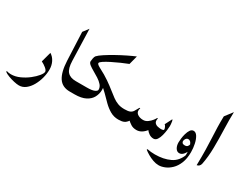

<svg xmlns="http://www.w3.org/2000/svg" viewBox="-134 -981 2020 1594"><g transform="rotate(30 876.5 -183.5)"><path d="M-55.7 120.6 -52.2 113.8Q-33.2 120.1 -11.2 120.1Q29.8 120.1 71.5 101.3Q113.3 82.5 148.2 55.2Q183.1 27.8 204.3 1.5Q225.6 -24.9 225.6 -40Q225.6 -54.2 203.4 -72.3Q181.2 -90.3 158.2 -101.1L184.6 -198.2Q214.8 -179.2 231.2 -146.2Q247.6 -113.3 247.6 -73.2Q247.6 -34.7 236.6 7.3Q225.6 49.3 205.1 85.7Q184.6 122.1 156 144.5Q127.4 167 92.3 167Q72.8 167 43.7 160.4Q14.6 153.8 -13.2 143.3Q-41 132.8 -55.7 120.6Z M483.9 0Q411.6 0 377 -52.2Q342.3 -104.5 337.4 -211.4L325.7 -481L365.7 -533.7L375 -232.4Q377 -158.7 403.6 -129.4Q430.2 -100.1 483.9 -100.1Q498 -100.1 505.4 -83.7Q512.7 -67.4 512.7 -50.3Q512.7 -32.7 505.4 -16.4Q498 0 483.9 0Z M821.3 -531.2 799.3 -446.8Q768.6 -435.1 729.5 -417.7Q690.4 -400.4 654.5 -382.3Q618.7 -364.3 595.2 -348.6Q571.8 -333 571.8 -324.2Q571.8 -314.9 585.7 -305.9Q599.6 -296.9 620.4 -285.2Q641.1 -273.4 661.6 -255.6Q682.1 -237.8 695.8 -210.7Q709.5 -183.6 709.5 -144.5Q709 -106.9 691.4 -74Q673.8 -41 634.5 -20.5Q595.2 0 529.8 0H483.4Q471.7 0 465.1 -14.9Q458.5 -29.8 458.5 -50.3Q458.5 -70.3 465.1 -85.2Q471.7 -100.1 483.4 -100.1H588.9Q640.6 -100.1 662.1 -110.4Q683.6 -120.6 684.1 -131.8Q684.6 -157.2 667 -177.5Q649.4 -197.8 623 -214.6Q596.7 -231.4 570.3 -246.3Q543.9 -261.2 526.1 -275.1Q508.3 -289.1 508.3 -303.7Q508.3 -312 512 -332Q515.6 -352.1 522.9 -360.4Q538.1 -377 574 -400.4Q609.9 -423.8 654.8 -449Q699.7 -474.1 744.1 -495.8Q788.6 -517.6 821.3 -531.2ZM604.5 -294.9Q664.1 -264.2 705.6 -235.4Q747.1 -206.5 777.3 -182.1Q807.6 -157.7 833 -139.2Q858.4 -120.6 885.5 -110.4Q912.6 -100.1 948.7 -100.1Q960.9 -100.1 968.3 -84.5Q975.6 -68.8 975.6 -49.8Q975.6 -29.3 968 -14.6Q960.4 0 948.7 0Q905.3 0 869.9 -20.5Q834.5 -41 803.5 -71.5Q772.5 -102.1 742.4 -133.1Q712.4 -164.1 680.2 -185.1Z M947.8 0Q935.5 0.5 929.4 -15.9Q923.3 -32.2 923.3 -49.8Q923.3 -66.9 929.4 -83.5Q935.5 -100.1 947.8 -100.1Q982.9 -100.1 1000.2 -106.7Q1017.6 -113.3 1028.1 -129.2Q1038.6 -145 1053.2 -172.9H1060.5Q1048.3 -136.7 1070.6 -118.4Q1092.8 -100.1 1128.4 -100.1Q1151.9 -100.1 1172.1 -115Q1192.4 -129.9 1205.8 -147.5Q1219.2 -165 1222.2 -172.9H1229.5Q1222.7 -144 1233.9 -130.4Q1245.1 -116.7 1263.9 -112.8Q1282.7 -108.9 1297.9 -108.9Q1305.2 -108.9 1313.5 -111.3Q1321.8 -113.8 1321.8 -119.6Q1321.8 -128.4 1315.4 -141.8Q1309.1 -155.3 1302.2 -159.2L1336.9 -227.1Q1341.3 -223.1 1343.8 -210.7Q1346.2 -198.2 1346.9 -185.5Q1347.7 -172.9 1347.7 -167Q1347.7 -154.3 1344.5 -128.4Q1341.3 -102.5 1334.2 -75Q1327.1 -47.4 1314 -28.1Q1300.8 -8.8 1280.8 -8.8Q1257.8 -8.8 1238.5 -21.5Q1219.2 -34.2 1206.1 -53.2L1212.9 -53.7Q1171.9 0 1122.6 0Q1089.8 0 1067.9 -14.4Q1045.9 -28.8 1033.2 -41.5L1039.1 -43.9Q1021 -17.1 1001.2 -8.5Q981.4 0 947.8 0Z M1607.9 -67.4Q1607.9 -5.4 1590.1 38.3Q1572.3 82 1544.2 109.1Q1516.1 136.2 1485.1 148.7Q1454.1 161.1 1428.2 161.1Q1401.9 161.1 1373.8 151.1Q1345.7 141.1 1320.6 126.5Q1295.4 111.8 1278.8 98.1L1282.2 91.3Q1318.8 98.6 1356.4 98.6Q1439 98.6 1499.8 69.6Q1560.5 40.5 1585.4 -30.3ZM1578.1 5.9Q1583 -13.2 1583 -40.5Q1583 -65.4 1578.1 -90.8Q1573.2 -116.2 1562.5 -133.3Q1551.8 -150.4 1534.2 -150.4Q1521.5 -150.4 1512.7 -138.4Q1503.9 -126.5 1503.9 -113.8Q1503.9 -105 1510.5 -97.7Q1517.1 -90.3 1533.7 -90.3Q1551.8 -90.3 1560.1 -100.3Q1568.4 -110.4 1570.8 -125L1588.9 -76.2Q1584.5 -55.7 1566.9 -33.4Q1549.3 -11.2 1526.4 -11.2Q1503.9 -11.2 1490.5 -33.2Q1477.1 -55.2 1477.1 -86.9Q1477.1 -99.6 1479.7 -123.5Q1482.4 -147.5 1489.5 -172.4Q1496.6 -197.3 1508.5 -214.8Q1520.5 -232.4 1539.1 -232.4Q1560.5 -232.4 1575.9 -207.8Q1591.3 -183.1 1599.6 -145Q1607.9 -106.9 1607.9 -67.4Q1604 -43 1596.2 -25.1Q1588.4 -7.3 1578.1 5.9Z M1694.8 -461.4 1750 -533.7Q1747.6 -457 1750.7 -368.9Q1753.9 -280.8 1752.7 -193.6Q1751.5 -106.4 1736.8 -32.7Q1730.5 -2.4 1702.1 2.4Q1704.1 -83.5 1702.6 -145.8Q1701.2 -208 1698.7 -258.1Q1696.3 -308.1 1694.8 -356Q1693.4 -403.8 1694.8 -461.4Z"/></g></svg>

Font: Lateef Medium
Style: Regular
Weight: 500
Designer: SIL International
Foundry: SIL International
Version: Version 4.200